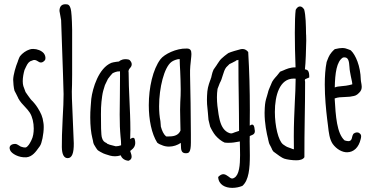

<svg xmlns="http://www.w3.org/2000/svg" viewBox="-20 -742 1769 911"><path d="M195.3 -461.4C196.8 -472.7 193.4 -481.4 188 -488.8C177.2 -502 155.8 -509.8 137.7 -509.8C131.3 -509.8 126 -509.3 120.6 -507.3C103.5 -502 85.9 -489.3 75.2 -475.6C71.8 -471.2 67.4 -459 64.9 -452.1V-451.2C54.2 -425.8 43 -386.7 42.5 -363.8C42.5 -352.5 44.9 -324.2 48.8 -311.5C51.3 -306.6 53.7 -302.7 56.2 -297.4C59.6 -291 62.5 -283.7 66.4 -276.9H65.9C75.7 -258.8 87.9 -246.1 99.6 -233.9C107.9 -225.1 115.7 -216.3 121.6 -207C133.8 -187.5 140.1 -159.2 140.1 -132.3C140.1 -112.3 137.2 -92.8 129.4 -77.6L126 -70.8C121.1 -61 113.3 -47.4 103 -42.5C95.2 -41.5 85.9 -43.5 78.6 -46.4C78.6 -46.4 73.2 -49.8 69.8 -51.8C64 -55.2 59.6 -58.6 53.2 -59.1C34.2 -59.6 19 -49.3 28.3 -28.8C34.7 -13.7 67.9 6.8 105 4.4C133.3 2 150.9 -23.4 163.1 -40.5L169.9 -49.8L169.4 -49.3C178.2 -60.5 187.5 -106.4 187.5 -139.2C187.5 -147 187 -154.3 186 -159.7V-159.2C182.6 -188.5 173.8 -206.1 158.7 -230.5C148.9 -246.1 140.6 -254.9 134.3 -262.2V-261.7C130.9 -265.6 127.4 -268.6 125 -272C120.6 -276.9 105 -299.8 101.6 -304.7V-304.2C99.6 -308.6 91.8 -329.6 90.8 -333.5C88.9 -339.8 87.9 -348.1 87.9 -356.9C87.9 -374.5 91.8 -394.5 96.2 -409.7C96.2 -409.7 102.5 -423.8 104 -426.3C111.3 -441.4 117.7 -450.7 131.3 -454.1C135.7 -456.5 139.2 -457.5 142.6 -457.5C150.4 -457.5 156.7 -453.1 163.1 -449.2H162.6C175.8 -440.9 185.5 -447.8 192.9 -456.1Z M321.8 -340.3C322.3 -346.2 322.3 -357.4 322.3 -388.7V-601.1C321.3 -655.3 318.8 -688.5 315.4 -700.7V-700.2C309.6 -721.2 301.8 -722.2 287.1 -721.7C271.5 -720.7 262.2 -710 262.2 -689.9L270 -646.5C278.8 -411.6 281.2 -312 281.2 -312C281.2 -307.1 281.7 -301.8 281.7 -295.9C281.7 -267.1 280.3 -228.5 277.3 -178.7C274.4 -119.6 272.9 -74.2 273.4 -44.4C273.9 -8.8 283.7 8.8 301.8 8.3C321.8 7.8 330.6 -15.6 330.1 -62L321.3 -274.4C320.8 -287.1 320.8 -297.9 320.8 -307.6C320.8 -322.8 321.3 -334 321.8 -340.8Z M590.3 -459.5C565.9 -464.8 550.3 -456.1 544.4 -450.2C544.4 -450.2 537.6 -449.2 531.7 -448.7C522.9 -447.3 513.2 -445.8 508.3 -443.8C447.8 -418.9 419.4 -323.2 413.1 -272.9L410.2 -235.4C408.7 -218.8 408.2 -200.7 408.2 -184.6C408.2 -145.5 412.1 -110.4 418 -87.4L420.9 -75.2C422.4 -69.3 421.4 -66.4 425.8 -56.6C426.8 -54.2 440.4 -32.2 443.4 -29.8C447.3 -25.9 466.8 -15.6 470.2 -14.2L480.5 -10.3C495.1 -5.4 508.3 -0.5 525.9 -0.5C534.2 -0.5 543.5 -2 553.2 -4.9C557.6 10.7 574.2 19.5 588.9 21C611.3 13.7 604.5 -5.9 599.6 -20V-19.5C598.6 -21.5 598.1 -24.4 597.7 -25.9L601.6 -28.8C613.3 -38.1 628.4 -51.3 618.7 -83.5C613.8 -91.8 606 -87.9 597.7 -82C598.1 -96.2 598.6 -111.8 598.6 -126.5C598.6 -174.3 596.2 -222.2 594.2 -269.5C592.3 -312.5 590.3 -355 590.3 -397C587.9 -407.7 592.3 -413.6 596.7 -418.9C601.6 -424.3 605 -429.7 605 -437C605 -443.4 602.1 -449.7 595.2 -457ZM548.8 -141.6C549.3 -126 550.8 -109.4 551.8 -95.7C553.2 -80.1 555.2 -64.9 554.7 -52.7C544.9 -49.3 537.1 -47.9 529.3 -47.9L501 -55.2C495.6 -57.6 488.3 -60.5 487.8 -60.5C487.8 -60.5 486.8 -63 485.4 -63.5C475.1 -67.4 467.8 -73.7 463.9 -87.9C459 -100.6 459 -154.8 459 -199.2C459 -221.2 459.5 -242.7 461.4 -258.8C463.4 -277.3 465.8 -296.9 469.7 -311L477.5 -336.9L478 -338.4L492.2 -367.7C497.1 -375.5 509.8 -389.6 513.7 -394C519.5 -397.9 538.1 -404.8 543.9 -402.8L548.8 -403.8H549.3C549.8 -386.2 549.3 -376.5 549.3 -358.9C549.3 -334.5 549.3 -310.1 548.8 -285.6C548.3 -256.8 547.9 -227.5 547.9 -198.2C547.9 -179.7 548.3 -160.6 548.8 -142.1Z M865.2 -511.7C816.4 -513.2 759.8 -484.9 741.7 -461.4C705.1 -413.1 686 -326.2 686 -242.7C686 -173.8 699.2 -107.4 726.1 -64.9C731.4 -60.5 737.8 -57.1 742.2 -55.7L745.1 -54.7C756.8 -48.8 769.5 -46.4 781.7 -46.4C802.2 -46.4 821.8 -53.2 837.9 -64C838.4 -60.5 838.4 -56.6 838.4 -52.7C838.9 -32.2 838.9 -12.7 865.7 -15.1C875 -16.1 885.7 -18.1 885.7 -65.4V-104.5C885.7 -192.9 883.3 -318.8 881.8 -386.2C880.9 -418.5 884.3 -442.4 886.2 -460.9C887.2 -470.7 888.2 -478 888.2 -485.8C888.2 -502.9 883.3 -512.2 865.2 -511.7ZM793.5 -448.2C801.8 -454.6 818.4 -461.4 832.5 -461.9C832.5 -440.9 834 -426.8 835 -403.3C835.9 -376.5 837.4 -348.6 837.4 -318.4C837.4 -298.8 836.9 -279.3 835.4 -257.8C835 -247.6 834.5 -234.9 834.5 -221.7C834.5 -205.1 835 -186.5 835.4 -169.4C835.9 -152.3 836.4 -136.7 836.4 -122.6C828.1 -103 810.5 -94.7 783.2 -94.7C778.3 -94.7 774.4 -94.2 768.1 -94.7C756.3 -105 749 -120.1 742.7 -143.1L743.2 -142.1C742.7 -144.5 741.2 -166.5 741.2 -167C736.8 -189 734.9 -212.9 734.9 -237.8C734.9 -325.7 758.8 -422.4 793.5 -448.2Z M1188 -129.9C1185.5 -155.3 1175.3 -153.3 1165 -146C1165.5 -171.4 1165.5 -196.3 1165.5 -221.2C1165.5 -314.5 1163.1 -404.3 1157.7 -495.1C1150.9 -504.4 1139.6 -511.7 1123 -508.8C1111.3 -506.3 1070.3 -494.1 1064.9 -490.7L1065.9 -491.7C1062 -489.3 1029.3 -466.3 1020.5 -451.7L1009.8 -436V-435.5L993.2 -411.6C989.3 -403.3 986.8 -394.5 984.9 -386.2L981.9 -373C981 -371.1 981.4 -373.5 978 -361.8V-362.8C967.8 -334.5 963.4 -318.8 962.4 -287.6C961.9 -280.8 961.9 -273.4 961.9 -268.1C961.9 -252 962.9 -240.7 963.9 -232.9C964.8 -224.6 965.8 -216.3 966.3 -208L969.2 -173.8C969.2 -173.3 975.1 -147.5 977.1 -141.1C979 -136.2 985.4 -125 987.8 -120.6C993.2 -111.3 996.6 -106.4 1002 -99.6C1013.2 -86.4 1030.3 -71.8 1045.9 -65.4C1052.2 -64.5 1060.1 -64.5 1066.4 -64.5C1084 -64.5 1096.2 -66.9 1108.9 -69.3L1118.2 -70.8C1117.7 -64 1118.2 -67.9 1118.2 -59.6C1118.2 -52.7 1118.2 -42.5 1118.7 -35.2C1118.7 -25.4 1119.1 -16.1 1119.1 -6.3C1119.1 41 1115.2 87.4 1092.3 101.1C1087.9 104 1085 105 1081.5 105C1075.2 105 1069.3 99.6 1063.5 95.2C1056.6 90.3 1048.8 84.5 1039.6 84.5C1032.7 84.5 1024.9 87.9 1015.1 97.7C1017.1 134.8 1048.8 149.4 1082 149.4C1098.6 149.4 1115.2 146 1129.9 140.1C1161.1 113.3 1165.5 55.2 1165.5 -4.9C1165.5 -18.1 1165 -31.2 1165 -44.4C1164.6 -53.7 1164.6 -63 1164.6 -71.8C1164.6 -80.6 1164.6 -87.9 1165 -96.2C1165 -96.7 1168.5 -98.1 1171.4 -99.6L1170.9 -99.1C1182.1 -103.5 1193.8 -107.9 1187.5 -131.3ZM1111.3 -449.2C1111.3 -391.1 1111.8 -331.5 1112.8 -281.2C1113.3 -230.5 1114.3 -179.7 1114.3 -121.1C1122.6 -123.5 1099.6 -116.2 1094.2 -114.3C1086.9 -111.3 1081.5 -108.9 1076.2 -108.9C1072.8 -108.9 1066.4 -110.8 1060.1 -114.3C1039.6 -125.5 1026.9 -148.4 1020 -184.1C1019.5 -186.5 1017.1 -198.7 1017.1 -199.2C1012.7 -225.6 1009.3 -254.4 1009.3 -280.8C1009.3 -293.9 1010.3 -307.1 1012.2 -320.3C1012.2 -321.3 1022 -346.7 1022.9 -348.1C1029.3 -359.4 1033.2 -371.1 1036.6 -383.3C1041 -398.4 1046.4 -414.1 1053.7 -422.9L1068.8 -438L1085 -445.8H1084.5L1098.1 -452.6C1100.1 -457 1104 -455.1 1111.3 -458Z M1382.8 -693.4C1380.4 -675.3 1378.9 -636.7 1378.9 -586.4C1378.9 -539.6 1379.9 -482.4 1382.3 -422.4C1357.9 -422.9 1338.9 -414.6 1323.7 -407.7L1309.1 -401.9C1305.2 -396.5 1298.3 -388.2 1293.9 -382.8C1282.7 -370.6 1272.5 -358.9 1267.6 -345.7L1268.1 -346.2C1266.1 -340.8 1262.7 -333.5 1260.3 -328.1C1256.3 -318.4 1252.4 -309.1 1252 -305.7L1252.4 -306.2C1250 -296.4 1247.6 -288.6 1245.6 -282.2V-282.7C1240.2 -264.6 1237.8 -255.4 1236.3 -230.5C1235.8 -222.2 1235.4 -213.9 1235.4 -206.5C1235.4 -156.7 1245.1 -109.4 1252.4 -81.1L1252 -81.5C1255.9 -63.5 1256.3 -61.5 1263.7 -48.3L1268.1 -39.6C1270.5 -33.2 1272.9 -27.8 1277.3 -22.9L1281.2 -20C1294.4 -9.8 1319.3 8.3 1328.6 10.7C1341.8 15.1 1366.7 18.6 1386.2 18.6C1402.8 18.6 1418 14.6 1424.3 3.9C1424.3 -60.1 1424.8 -119.1 1425.8 -175.8C1426.8 -232.4 1427.7 -289.6 1427.7 -354C1424.3 -365.7 1428.2 -366.7 1432.6 -368.2C1438 -370.1 1442.9 -372.6 1447.3 -374.5C1448.2 -408.7 1438 -411.1 1426.8 -413.1C1430.7 -443.8 1432.1 -508.8 1433.1 -549.3C1433.1 -557.6 1433.1 -566.4 1432.6 -574.2C1432.6 -576.2 1432.1 -578.1 1432.1 -581.1C1431.6 -622.6 1430.7 -668.9 1423.3 -696.8C1417.5 -706.1 1411.1 -711.4 1403.3 -711.4C1396 -711.4 1389.6 -706.5 1383.8 -696.8ZM1284.2 -210.9C1284.2 -290 1307.1 -369.1 1373.5 -369.1C1376 -369.1 1379.9 -369.1 1382.8 -368.7C1382.3 -325.2 1380.9 -295.9 1378.9 -259.3C1376.5 -205.6 1374 -153.8 1374 -94.7C1374 -75.2 1374 -55.7 1374.5 -33.7C1370.1 -33.7 1366.7 -35.6 1360.8 -38.1L1348.6 -42.5C1340.8 -44.4 1331.1 -51.3 1322.8 -57.1H1322.3V-57.6C1300.8 -75.2 1284.2 -143.1 1284.2 -210.9Z M1607.4 -469.2C1633.3 -474.1 1636.2 -452.6 1638.2 -423.3C1638.7 -408.7 1642.1 -395.5 1644.5 -380.9C1648.9 -361.8 1652.3 -344.7 1651.4 -341.8C1628.4 -335.4 1612.3 -334 1599.1 -333C1586.9 -332 1578.1 -331.1 1568.4 -327.1C1569.8 -395 1577.1 -450.7 1607.4 -469.2ZM1643.1 -503.9 1631.8 -508.3C1624 -511.2 1616.7 -514.2 1604 -514.2C1595.7 -514.2 1584.5 -512.7 1568.4 -508.8C1545.9 -489.3 1540 -474.1 1534.7 -460.4L1529.8 -447.8C1523.4 -416.5 1521 -378.9 1521 -340.8C1521 -282.2 1526.9 -221.7 1532.2 -177.7C1533.7 -167 1535.2 -157.2 1536.1 -147C1540 -111.8 1543.5 -81.5 1558.6 -59.1C1577.1 -33.7 1604 -19 1627.4 -19.5C1658.2 -20 1682.1 -42 1691.4 -82C1693.4 -90.3 1697.3 -103 1684.6 -110.4H1685.1C1676.3 -116.2 1665.5 -114.3 1656.7 -106.9C1653.3 -101.1 1651.9 -96.7 1650.9 -92.3C1649.4 -83.5 1646.5 -72.3 1632.8 -72.3C1628.4 -72.3 1622.6 -73.7 1615.2 -75.7C1578.1 -108.9 1572.8 -190.9 1567.9 -274.9C1584.5 -281.2 1597.7 -280.8 1616.2 -281.7C1623.5 -282.2 1631.3 -282.2 1640.1 -283.2L1648.9 -284.7H1648.4C1665 -287.1 1671.4 -289.1 1683.6 -301.3C1693.8 -311 1696.3 -320.3 1696.3 -330.1C1696.3 -338.9 1694.8 -341.8 1694.3 -347.2C1693.4 -352.5 1691.9 -359.9 1691.9 -363.8C1690.4 -429.2 1667 -481.4 1646 -501.5Z"/></svg>

Font: Amatic Mod Bold ONEptTWO
Style: Bold
Weight: 700
Designer: David Occhino Design
Foundry: David Occhino Design
Version: Version 1.2